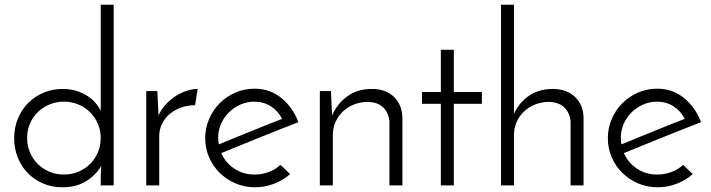

<svg xmlns="http://www.w3.org/2000/svg" viewBox="-20 -786 3014 814"><path d="M40 -200Q40 -245 56 -283.5Q72 -322 99.5 -349.5Q127 -377 164.5 -393Q202 -409 246 -409Q277 -409 303 -401Q329 -393 349.5 -380Q370 -367 384.5 -350Q399 -333 407 -316V-766H462V0H407V-41Q407 -52 408 -62.5Q409 -73 409 -83Q389 -46 347 -19Q305 8 245 8Q199 8 161.5 -8.5Q124 -25 97 -53Q70 -81 55 -119Q40 -157 40 -200ZM95 -201Q95 -168 107 -140Q119 -112 140 -91Q161 -70 189.5 -58Q218 -46 251 -46Q284 -46 312.5 -58Q341 -70 362 -91Q383 -112 395 -140Q407 -168 407 -201Q407 -233 395 -261Q383 -289 362 -310Q341 -331 312.5 -343Q284 -355 251 -355Q218 -355 189.5 -343Q161 -331 140 -310.5Q119 -290 107 -262Q95 -234 95 -201Z M807 -340Q777 -340 749.5 -330.5Q722 -321 701 -304Q680 -287 667.5 -262.5Q655 -238 655 -208V0H600V-400H647L652 -297Q664 -323 683 -343.5Q702 -364 724.5 -378.5Q747 -393 771.5 -401Q796 -409 818 -409Z M1210 -48Q1181 -22 1142 -7Q1103 8 1061 8Q1017 8 978.5 -8.5Q940 -25 911.5 -53Q883 -81 866.5 -119Q850 -157 850 -200Q850 -243 866.5 -281.5Q883 -320 911.5 -348.5Q940 -377 978 -393.5Q1016 -410 1059 -410Q1125 -410 1173.5 -370Q1222 -330 1245 -268Q1211 -255 1169.5 -238.5Q1128 -222 1084.5 -204.5Q1041 -187 998 -169.5Q955 -152 918 -137Q936 -96 973.5 -71Q1011 -46 1059 -46Q1091 -46 1120 -57Q1149 -68 1169 -87ZM1176 -282Q1159 -316 1128 -335.5Q1097 -355 1059 -355Q1027 -355 999 -342.5Q971 -330 950 -309Q929 -288 917 -260.5Q905 -233 905 -202Q905 -186 908 -174Q939 -187 974 -201Q1009 -215 1044 -229.5Q1079 -244 1113 -257.5Q1147 -271 1176 -282Z M1336 -400H1383L1388 -297Q1410 -347 1453 -378Q1496 -409 1556 -409Q1615 -409 1649.5 -376Q1684 -343 1686 -289V0H1631V-270Q1629 -304 1607 -328Q1585 -352 1541 -354Q1509 -354 1482 -343.5Q1455 -333 1434.5 -314Q1414 -295 1402.5 -269Q1391 -243 1391 -212V0H1336Z M1849 -575H1904V-396H2023V-346H1904V0H1849V-346H1769V-396H1849Z M2104 -766H2159V-303Q2179 -349 2220.5 -378.5Q2262 -408 2322 -409Q2382 -409 2417 -376Q2452 -343 2454 -289V0H2399V-270Q2397 -304 2375 -328Q2353 -352 2309 -354Q2277 -354 2250 -343.5Q2223 -333 2202.5 -314Q2182 -295 2170.5 -269Q2159 -243 2159 -212V0H2104Z M2917 -48Q2888 -22 2849 -7Q2810 8 2768 8Q2724 8 2685.5 -8.5Q2647 -25 2618.5 -53Q2590 -81 2573.5 -119Q2557 -157 2557 -200Q2557 -243 2573.5 -281.5Q2590 -320 2618.5 -348.5Q2647 -377 2685 -393.5Q2723 -410 2766 -410Q2832 -410 2880.5 -370Q2929 -330 2952 -268Q2918 -255 2876.5 -238.5Q2835 -222 2791.5 -204.5Q2748 -187 2705 -169.5Q2662 -152 2625 -137Q2643 -96 2680.5 -71Q2718 -46 2766 -46Q2798 -46 2827 -57Q2856 -68 2876 -87ZM2883 -282Q2866 -316 2835 -335.5Q2804 -355 2766 -355Q2734 -355 2706 -342.5Q2678 -330 2657 -309Q2636 -288 2624 -260.5Q2612 -233 2612 -202Q2612 -186 2615 -174Q2646 -187 2681 -201Q2716 -215 2751 -229.5Q2786 -244 2820 -257.5Q2854 -271 2883 -282Z"/></svg>

Font: Josefin Sans
Style: Regular
Weight: 400
Designer: Santiago Orozco
Foundry: Typemade
Version: Version 1.0